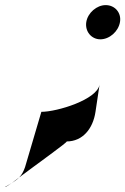

<svg xmlns="http://www.w3.org/2000/svg" viewBox="-52 -696 491 752"><path d="M-32 36C-32 38 -22 32 -6 21C-15 26 -24 31 -32 36ZM-6 21C4 15 14 8 23 -1C12 7 2 15 -6 21ZM23 -1C92 -53 217 -142 209 -142C271 -142 312 -191 322 -258L338 -365C329 -306 172 -258 110 -258L46 -41C40 -24 33 -11 23 -1ZM286 -610C280 -573 306 -542 341 -542C377 -542 412 -573 418 -610C424 -646 398 -676 362 -676C327 -676 292 -646 286 -610Z"/></svg>

Font: Ampere
Style: SCExtIta
Weight: 400
Version: Version 1